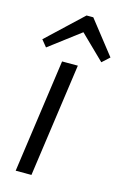

<svg xmlns="http://www.w3.org/2000/svg" viewBox="-119 -828 573 882"><g transform="rotate(15 167.5 -386.5)"><path d="M200 -540 124 0H49L125 -540ZM11 -615 179 -773H211L335 -615L300 -583L185 -695L37 -583Z"/></g></svg>

Font: Pathway Extreme 8pt Thin 12pt Light
Style: Italic
Weight: 300
Italic angle: -8°
Version: Version 1.001;gftools[0.9.26]